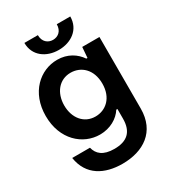

<svg xmlns="http://www.w3.org/2000/svg" viewBox="-225 -849 1070 1193"><g transform="rotate(-30 310.5 -252.0)"><path d="M296.9 225.6C447.3 225.6 565.4 149.9 565.4 -15.1V-528.8H441.9L436 -453.1H427.7C395.5 -501 340.8 -537.6 266.1 -537.6C143.6 -537.6 30.8 -438.5 30.8 -270C30.8 -100.6 144 -1.5 266.6 -1.5C340.3 -1.5 400.4 -37.6 430.2 -85.4H438.5V-17.1C438.5 78.6 389.6 120.1 299.3 120.1C218.3 120.1 182.1 86.4 170.4 37.6H43C63.5 172.4 170.4 225.6 296.9 225.6ZM143.1 -730C143.1 -636.7 219.2 -585 307.6 -585C396 -585 472.2 -636.7 472.2 -730H375.5C375.5 -681.6 343.8 -657.2 307.6 -657.2C271.5 -657.2 239.7 -681.6 239.7 -730ZM163.1 -269.5C163.1 -359.4 216.3 -426.3 298.3 -426.3C372.1 -426.3 436.5 -372.1 436.5 -269.5C436.5 -167 372.1 -112.8 298.3 -112.8C216.3 -112.8 163.1 -179.2 163.1 -269.5Z"/></g></svg>

Font: Faust Sans Bold
Style: Regular
Weight: 700
Designer: Andreas Faust
Version: Version 1.003;Glyphs 3.1.2 (3151)